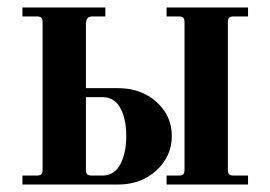

<svg xmlns="http://www.w3.org/2000/svg" viewBox="-20 -494 724 514"><path d="M426 0V-24H458Q467 -24 470.5 -27.5Q474 -31 474 -40V-434Q474 -443 470.5 -446.5Q467 -450 458 -450H426V-474H644V-450H606Q597 -450 593.5 -446.5Q590 -443 590 -434V-40Q590 -31 593.5 -27.5Q597 -24 606 -24H644V0ZM40 0V-24H78Q87 -24 90.5 -27.5Q94 -31 94 -40V-434Q94 -443 90.5 -446.5Q87 -450 78 -450H40V-474H262V-450H228Q218 -450 214 -445Q210 -440 210 -427V-258H296Q358 -258 399 -221Q440 -184 440 -130Q440 -76 399 -38Q358 0 296 0ZM210 -40Q210 -31 213.5 -27.5Q217 -24 226 -24H254Q286 -24 302 -54Q318 -84 318 -130Q318 -176 302 -205Q286 -234 254 -234H210Z"/></svg>

Font: Old Standard TT
Style: Bold
Weight: 700
Designer: Alexey Kryukov <alexios@thessalonica.org.ru>
Version: Version 2.2